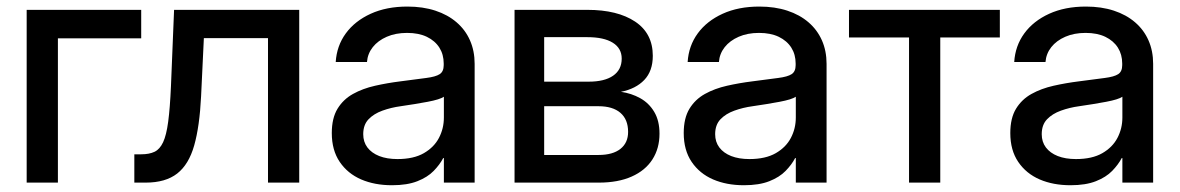

<svg xmlns="http://www.w3.org/2000/svg" viewBox="-20 -545 3521 573"><path d="M401.4 -515.6V-430.7H152.8V0H59.6V-515.6Z M380.9 0V-84.5H401.4Q425.3 -84.5 441.2 -92Q457 -99.6 466.8 -120.6Q476.6 -141.6 481.9 -181.6Q487.3 -221.7 490.2 -287.6L499.5 -515.6H873V0H779.8V-431.2H588.4L580.1 -257.3Q575.7 -168 559.6 -111.1Q543.5 -54.2 508.8 -27.1Q474.1 0 414.6 0Z M1149.9 7.8Q1098.1 7.8 1057.9 -9.5Q1017.6 -26.9 993.9 -61.8Q970.2 -96.7 970.2 -147.9Q970.2 -192.4 987.3 -220.5Q1004.4 -248.5 1033.4 -264.6Q1062.5 -280.8 1099.4 -289.1Q1136.2 -297.4 1174.8 -302.2Q1223.6 -308.6 1252 -312.3Q1280.3 -315.9 1292.2 -323.7Q1304.2 -331.5 1304.2 -350.6V-355.5Q1304.2 -382.3 1291.3 -402.8Q1278.3 -423.3 1253.9 -435.1Q1229.5 -446.8 1194.8 -446.8Q1160.6 -446.8 1134.3 -435.3Q1107.9 -423.8 1092.5 -404.3Q1077.1 -384.8 1075.2 -359.9H981.9Q984.9 -408.2 1012 -445.3Q1039.1 -482.4 1086.2 -503.9Q1133.3 -525.4 1195.8 -525.4Q1242.2 -525.4 1279.3 -513.2Q1316.4 -501 1342.5 -478.5Q1368.7 -456.1 1382.6 -424.6Q1396.5 -393.1 1396.5 -354.5V0H1304.7V-73.2H1302.7Q1292.5 -53.7 1274.2 -34.9Q1255.9 -16.1 1225.6 -4.2Q1195.3 7.8 1149.9 7.8ZM1166 -70.3Q1214.4 -70.3 1244.9 -87.9Q1275.4 -105.5 1290 -133.5Q1304.7 -161.6 1304.7 -194.3V-256.3Q1299.3 -252.4 1286.9 -248.5Q1274.4 -244.6 1256.3 -241.2Q1238.3 -237.8 1217.5 -234.4Q1196.8 -231 1175.8 -228Q1147 -224.1 1121.3 -214.8Q1095.7 -205.6 1079.8 -189Q1064 -172.4 1064 -144.5Q1064 -121.6 1076.4 -105Q1088.9 -88.4 1111.8 -79.3Q1134.8 -70.3 1166 -70.3Z M1515.6 0V-515.6H1732.9Q1822.8 -515.6 1875.5 -480.5Q1928.2 -445.3 1928.2 -378.4Q1928.2 -333 1902.8 -306.4Q1877.4 -279.8 1833 -271Q1864.3 -266.6 1890.6 -252Q1917 -237.3 1932.6 -210.9Q1948.2 -184.6 1948.2 -146Q1948.2 -102.1 1927 -69.1Q1905.8 -36.1 1865.2 -18.1Q1824.7 0 1767.1 0ZM1604 -82.5H1766.1Q1808.6 -82.5 1831.5 -100.6Q1854.5 -118.7 1854.5 -151.4Q1854.5 -188.5 1831.5 -208.3Q1808.6 -228 1766.1 -228H1604ZM1604 -301.3H1736.8Q1784.2 -301.3 1809.8 -319.1Q1835.4 -336.9 1835.4 -370.1Q1835.4 -400.9 1808.8 -417.5Q1782.2 -434.1 1732.9 -434.1H1604Z M2200.2 7.8Q2148.4 7.8 2108.2 -9.5Q2067.9 -26.9 2044.2 -61.8Q2020.5 -96.7 2020.5 -147.9Q2020.5 -192.4 2037.6 -220.5Q2054.7 -248.5 2083.7 -264.6Q2112.8 -280.8 2149.7 -289.1Q2186.5 -297.4 2225.1 -302.2Q2273.9 -308.6 2302.2 -312.3Q2330.6 -315.9 2342.5 -323.7Q2354.5 -331.5 2354.5 -350.6V-355.5Q2354.5 -382.3 2341.6 -402.8Q2328.6 -423.3 2304.2 -435.1Q2279.8 -446.8 2245.1 -446.8Q2210.9 -446.8 2184.6 -435.3Q2158.2 -423.8 2142.8 -404.3Q2127.4 -384.8 2125.5 -359.9H2032.2Q2035.2 -408.2 2062.3 -445.3Q2089.4 -482.4 2136.5 -503.9Q2183.6 -525.4 2246.1 -525.4Q2292.5 -525.4 2329.6 -513.2Q2366.7 -501 2392.8 -478.5Q2418.9 -456.1 2432.9 -424.6Q2446.8 -393.1 2446.8 -354.5V0H2355V-73.2H2353Q2342.8 -53.7 2324.5 -34.9Q2306.2 -16.1 2275.9 -4.2Q2245.6 7.8 2200.2 7.8ZM2216.3 -70.3Q2264.6 -70.3 2295.2 -87.9Q2325.7 -105.5 2340.3 -133.5Q2355 -161.6 2355 -194.3V-256.3Q2349.6 -252.4 2337.2 -248.5Q2324.7 -244.6 2306.6 -241.2Q2288.6 -237.8 2267.8 -234.4Q2247.1 -231 2226.1 -228Q2197.3 -224.1 2171.6 -214.8Q2146 -205.6 2130.1 -189Q2114.3 -172.4 2114.3 -144.5Q2114.3 -121.6 2126.7 -105Q2139.2 -88.4 2162.1 -79.3Q2185.1 -70.3 2216.3 -70.3Z M2692.9 0V-433.1H2513.7V-515.6H2963.9V-433.1H2786.1V0Z M3174.8 7.8Q3123 7.8 3082.8 -9.5Q3042.5 -26.9 3018.8 -61.8Q2995.1 -96.7 2995.1 -147.9Q2995.1 -192.4 3012.2 -220.5Q3029.3 -248.5 3058.3 -264.6Q3087.4 -280.8 3124.3 -289.1Q3161.1 -297.4 3199.7 -302.2Q3248.5 -308.6 3276.9 -312.3Q3305.2 -315.9 3317.1 -323.7Q3329.1 -331.5 3329.1 -350.6V-355.5Q3329.1 -382.3 3316.2 -402.8Q3303.2 -423.3 3278.8 -435.1Q3254.4 -446.8 3219.7 -446.8Q3185.5 -446.8 3159.2 -435.3Q3132.8 -423.8 3117.4 -404.3Q3102.1 -384.8 3100.1 -359.9H3006.8Q3009.8 -408.2 3036.9 -445.3Q3064 -482.4 3111.1 -503.9Q3158.2 -525.4 3220.7 -525.4Q3267.1 -525.4 3304.2 -513.2Q3341.3 -501 3367.4 -478.5Q3393.6 -456.1 3407.5 -424.6Q3421.4 -393.1 3421.4 -354.5V0H3329.6V-73.2H3327.6Q3317.4 -53.7 3299.1 -34.9Q3280.8 -16.1 3250.5 -4.2Q3220.2 7.8 3174.8 7.8ZM3190.9 -70.3Q3239.3 -70.3 3269.8 -87.9Q3300.3 -105.5 3314.9 -133.5Q3329.6 -161.6 3329.6 -194.3V-256.3Q3324.2 -252.4 3311.8 -248.5Q3299.3 -244.6 3281.2 -241.2Q3263.2 -237.8 3242.4 -234.4Q3221.7 -231 3200.7 -228Q3171.9 -224.1 3146.2 -214.8Q3120.6 -205.6 3104.7 -189Q3088.9 -172.4 3088.9 -144.5Q3088.9 -121.6 3101.3 -105Q3113.8 -88.4 3136.7 -79.3Q3159.7 -70.3 3190.9 -70.3Z"/></svg>

Font: Inter Cardless Display
Style: Regular
Weight: 400
Designer: Rasmus Andersson
Foundry: rsms
Version: Version 4.001;git-9221beed3